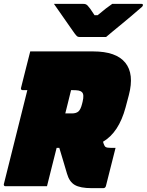

<svg xmlns="http://www.w3.org/2000/svg" viewBox="-45 -967 763 997"><path d="M199 0H-17Q-22 0 -24 -3.5Q-26 -7 -25 -11Q5 -133 36 -255Q67 -377 97 -499H72Q67 -499 65 -502.5Q63 -506 64 -510Q77 -560 88 -605.5Q99 -651 112 -700H439Q558 -700 605.5 -641.5Q653 -583 624 -473L607 -409Q572 -279 490 -231Q496 -209 503 -204Q510 -199 534 -199H555Q543 -150 530 -100Q517 -50 505 -1Q502 10 491 10H431Q372 10 343.5 -6.5Q315 -23 303 -65Q293 -99 283 -132.5Q273 -166 263 -199H249Q243 -174 236.5 -149.5Q230 -125 224 -100Q218 -75 211.5 -50Q205 -25 199 0ZM307 -430Q301 -406 294 -378H328Q351 -378 362.5 -388.5Q374 -399 381 -427L384 -439Q393 -476 381 -488Q374 -495 362.5 -497Q351 -499 328 -499H324Q320 -482 315.5 -464.5Q311 -447 307 -430ZM506 -775H367Q360 -775 355.5 -778.5Q351 -782 342 -794Q335 -804 316 -831Q297 -858 274.5 -890.5Q252 -923 235 -947H384Q395 -947 400 -945Q405 -943 410 -938Q415 -933 423.5 -921.5Q432 -910 446 -888H462Q488 -910 505 -923Q522 -936 538 -947H688Q699 -947 697 -939Q696 -935 692 -931Q688 -927 672 -914Q659 -902 636 -883Q613 -864 588 -843Q563 -822 540.5 -804Q518 -786 506 -775Z"/></svg>

Font: Recursive Sn Lnr St XBk
Style: Italic
Weight: 1000
Italic angle: -15°
Version: Version 1.079;hotconv 1.0.112;makeotfexe 2.5.65598; ttfautoh